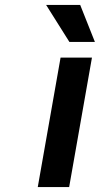

<svg xmlns="http://www.w3.org/2000/svg" viewBox="-20 -763 407 783"><path d="M262 0 355 -528H227L134 0ZM367 -592 307 -743H168L263 -592Z"/></svg>

Font: Asimov
Style: NarIt
Weight: 500
Designer: Google
Version: Version 2.000980; 2014